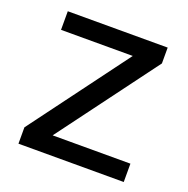

<svg xmlns="http://www.w3.org/2000/svg" viewBox="-101 -623 702 718"><g transform="rotate(20 250.0 -264.0)"><path d="M465 0H46V-65L335.5 -454.5H50V-528.5H447.5V-465.5L155.5 -73H465Z"/></g></svg>

Font: Roberto Sans
Style: Regular
Weight: 400
Designer: Google (font) & Cristiano Sobral (main changes)
Version: Version 1.500; ttfautohint (v1.8.4.7-5d5b-dirty)